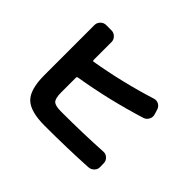

<svg xmlns="http://www.w3.org/2000/svg" viewBox="-161 -1023 1322 1322"><g transform="rotate(45 500.0 -362.0)"><path d="M394 33Q256 33 201.5 -20Q147 -73 147 -213V-700Q147 -723 164 -740Q181 -757 204 -757H256Q279 -757 296 -740Q313 -723 313 -700V-525Q313 -522 315.5 -519Q318 -516 321 -517Q563 -558 795 -631Q818 -638 837.5 -627Q857 -616 864 -594L875 -558Q882 -535 870.5 -514Q859 -493 837 -486Q579 -406 322 -364Q313 -362 313 -354V-209Q313 -152 331 -134Q349 -116 406 -116Q619 -116 806 -127Q829 -129 846.5 -113Q864 -97 865 -74L866 -38Q867 -14 850.5 3Q834 20 810 22Q615 33 394 33Z"/></g></svg>

Font: Rounded Mplus 1c ExtraBold
Style: Regular
Weight: 800
Version: Version 1.059.20150529